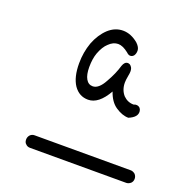

<svg xmlns="http://www.w3.org/2000/svg" viewBox="-120 -792 899 906"><g transform="rotate(20 329.0 -339.0)"><path d="M124 -4H607C614.3 -4 621.7 -7 629 -13C635 -19 638 -26.3 638 -35C638 -43.7 635 -51.3 629 -58C621.7 -64 614.3 -67 607 -67H124C115.3 -67 108 -64 102 -58C96 -51.3 93 -43.7 93 -35C93 -25 96 -17.7 102 -13C107.3 -7 114.7 -4 124 -4ZM511 -296C490.3 -296 468.7 -303.7 446 -319C425.3 -333 409.7 -355.7 399 -387C370.3 -336.3 338.3 -311 303 -311C273 -311 249 -324 231 -350C213.7 -376 205 -412 205 -458C205 -495.3 211 -530.7 223 -564C235.7 -596.7 253 -623.3 275 -644C297 -664 321.3 -674 348 -674C374.7 -674 400.3 -663.7 425 -643C437.7 -631 444 -619.3 444 -608C444 -598 441.7 -589.7 437 -583C432.3 -577 426.3 -574 419 -574C413 -574 406.7 -577.3 400 -584C380.7 -599.3 363.3 -607 348 -607C331.3 -607 315.7 -599.7 301 -585C287.7 -573 276.3 -554.7 267 -530C259.7 -510 256 -486 256 -458C256 -432.7 260 -413 268 -399C276 -385 287.3 -378 302 -378C322 -378 340.7 -394 358 -426C376 -457.3 389 -487 397 -515C402.3 -530.3 410.3 -538 421 -538C428.3 -538 434.3 -534.7 439 -528C443.7 -522.7 446 -514.7 446 -504C446 -498.7 445 -491 443 -481C440.3 -466.3 439 -455 439 -447C439 -422.3 446.3 -401.7 461 -385C475.7 -370.3 493 -363 513 -363C519 -365.7 524.7 -366.7 530 -366C542 -364 549 -356.7 551 -344C553.7 -324 540.3 -308 511 -296Z"/></g></svg>

Font: naYanakamik
Style: Regular
Weight: 500
Designer: Nagarjuna G.,Vikas B.,Ruchir J.,Tushar G.,Vinay J.
Foundry: gnowledge lab
Version: 1.1